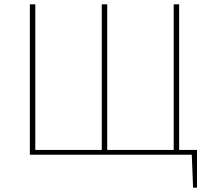

<svg xmlns="http://www.w3.org/2000/svg" viewBox="-20 -710 944 881"><path d="M884 -22V151H866L860 0H117V-690H142V-22H447V-690H472V-22H777V-690H802V-22Z"/></svg>

Font: Taylor Sans Thin
Style: Regular
Weight: 100
Italic angle: -8°
Designer: Natanael Gama
Version: Version 1.001 September 8, 2015